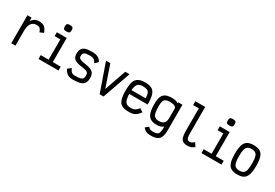

<svg xmlns="http://www.w3.org/2000/svg" viewBox="69 -2170 5261 3673"><g transform="rotate(30 2700.0 -334.0)"><path d="M104 0V-618H196V-542Q209 -564 231.5 -584.5Q254 -605 285 -618.5Q316 -632 352 -632Q406 -632 442 -618Q478 -604 503 -572.5Q528 -541 549 -486L466 -449Q453 -488 439 -509Q425 -530 405 -538.5Q385 -547 352 -547Q308 -547 277.5 -529Q247 -511 229 -480.5Q211 -450 203.5 -411.5Q196 -373 196 -332V0Z M880 0V-591L938 -533H754V-618H972V0ZM705 0V-85H1147V0ZM905 -722Q861 -722 845 -737Q829 -752 829 -793Q829 -834 845 -849Q861 -864 905 -864Q949 -864 965 -849Q981 -834 981 -793Q981 -752 965 -737Q949 -722 905 -722Z M1475 14Q1422 14 1385.5 2.5Q1349 -9 1321.5 -36.5Q1294 -64 1270 -110L1343 -169Q1360 -131 1376.5 -109Q1393 -87 1416 -79Q1439 -71 1475 -71Q1546 -71 1584 -80.5Q1622 -90 1637 -113Q1652 -136 1652 -175Q1652 -214 1639.5 -234Q1627 -254 1594.5 -264.5Q1562 -275 1502 -282Q1425 -292 1376.5 -311Q1328 -330 1305.5 -364.5Q1283 -399 1283 -451Q1283 -518 1306.5 -557.5Q1330 -597 1383 -614.5Q1436 -632 1525 -632Q1581 -632 1618.5 -622Q1656 -612 1684.5 -589Q1713 -566 1737 -526L1670 -461Q1651 -496 1633 -514.5Q1615 -533 1590.5 -540Q1566 -547 1525 -547Q1466 -547 1433 -538.5Q1400 -530 1387.5 -509Q1375 -488 1375 -451Q1375 -413 1405 -395.5Q1435 -378 1508 -368Q1596 -356 1647.5 -335.5Q1699 -315 1721.5 -277Q1744 -239 1744 -175Q1744 -106 1718 -64.5Q1692 -23 1633.5 -4.5Q1575 14 1475 14Z M2056 0 1840 -618H1935L2099 -140L2265 -618H2360L2142 0Z M2703 14Q2607 14 2551.5 -15.5Q2496 -45 2473 -116Q2450 -187 2450 -309Q2450 -432 2473 -502.5Q2496 -573 2551.5 -602.5Q2607 -632 2703 -632Q2797 -632 2851 -601Q2905 -570 2927.5 -494.5Q2950 -419 2950 -289H2479V-373H2856Q2856 -439 2842 -477Q2828 -515 2794.5 -531Q2761 -547 2703 -547Q2641 -547 2606.5 -526Q2572 -505 2557 -455.5Q2542 -406 2542 -318Q2542 -224 2557 -170Q2572 -116 2606.5 -93.5Q2641 -71 2703 -71Q2738 -71 2765 -79Q2792 -87 2815 -106.5Q2838 -126 2863 -159L2937 -110Q2904 -63 2872 -36Q2840 -9 2800 2.5Q2760 14 2703 14Z M3298 196Q3254 196 3223.5 189Q3193 182 3169 165.5Q3145 149 3119 120L3187 63Q3204 82 3218.5 92.5Q3233 103 3251 107Q3269 111 3298 111Q3352 111 3382 97Q3412 83 3424 48Q3436 13 3436 -49V-85Q3412 -61 3375 -49.5Q3338 -38 3291 -38Q3202 -38 3150.5 -70Q3099 -102 3077 -175Q3055 -248 3055 -370Q3055 -465 3077.5 -522.5Q3100 -580 3151.5 -606Q3203 -632 3291 -632Q3338 -632 3374.5 -623.5Q3411 -615 3436 -595V-618H3528V-58Q3528 35 3506.5 91Q3485 147 3434.5 171.5Q3384 196 3298 196ZM3291 -122Q3364 -122 3400 -158Q3436 -194 3436 -273V-479Q3436 -502 3419 -517Q3402 -532 3370 -539.5Q3338 -547 3291 -547Q3236 -547 3204.5 -531Q3173 -515 3160 -476.5Q3147 -438 3147 -370Q3147 -275 3160 -221Q3173 -167 3205 -144.5Q3237 -122 3291 -122Z M4004 14Q3940 14 3902.5 -7Q3865 -28 3849.5 -78Q3834 -128 3834 -214V-715H3708V-800H3926V-214Q3926 -160 3933.5 -128.5Q3941 -97 3958 -84Q3975 -71 4004 -71Q4024 -71 4043.5 -81.5Q4063 -92 4096 -120L4148 -41Q4106 -10 4075 2Q4044 14 4004 14Z M4480 0V-591L4538 -533H4354V-618H4572V0ZM4305 0V-85H4747V0ZM4505 -722Q4461 -722 4445 -737Q4429 -752 4429 -793Q4429 -834 4445 -849Q4461 -864 4505 -864Q4549 -864 4565 -849Q4581 -834 4581 -793Q4581 -752 4565 -737Q4549 -722 4505 -722Z M5100 14Q5011 14 4959.5 -17.5Q4908 -49 4886 -120.5Q4864 -192 4864 -309Q4864 -427 4886 -498Q4908 -569 4959.5 -600.5Q5011 -632 5100 -632Q5189 -632 5240.5 -600.5Q5292 -569 5314 -498Q5336 -427 5336 -309Q5336 -192 5314 -120.5Q5292 -49 5240.5 -17.5Q5189 14 5100 14ZM5100 -71Q5155 -71 5186.5 -92.5Q5218 -114 5231 -166Q5244 -218 5244 -309Q5244 -401 5231 -452.5Q5218 -504 5186.5 -525.5Q5155 -547 5100 -547Q5045 -547 5013.5 -525.5Q4982 -504 4969 -452.5Q4956 -401 4956 -309Q4956 -218 4969 -166Q4982 -114 5013.5 -92.5Q5045 -71 5100 -71Z"/></g></svg>

Font: Victor Mono Thin SemiBold
Style: Regular
Weight: 600
Monospace: yes
Version: Version 1.561;gftools[0.9.30]